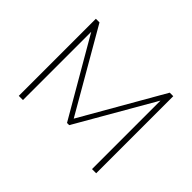

<svg xmlns="http://www.w3.org/2000/svg" viewBox="-135 -967 1233 1233"><g transform="rotate(45 482.0 -350.0)"><path d="M168 -620 472 -96H492L795 -622V0H833V-700H801L483 -146L163 -700H130V0H168Z"/></g></svg>

Font: Montserrat-Alt1 ExtLt
Style: Regular
Weight: 200
Designer: Differentunic
Foundry: Differentunic
Version: Version 7.222